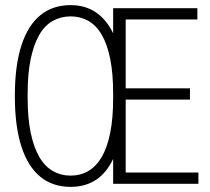

<svg xmlns="http://www.w3.org/2000/svg" viewBox="-20 -718 821 750"><path d="M256 12Q186 12 137.5 -27.5Q89 -67 63.5 -146Q38 -225 38 -343Q38 -461 63.5 -540Q89 -619 137.5 -658.5Q186 -698 256 -698Q312 -698 353.5 -670.5Q395 -643 422 -588V-686H751V-642H471V-373H722V-329H471V-44H755V0H422V-97Q395 -41 353.5 -14.5Q312 12 256 12ZM256 -32Q294 -32 325 -50Q356 -68 377.5 -105Q399 -142 410.5 -199Q422 -256 422 -335V-352Q422 -431 410.5 -488Q399 -545 377.5 -582Q356 -619 325 -636.5Q294 -654 256 -654Q218 -654 186.5 -636.5Q155 -619 133.5 -582Q112 -545 100 -488Q88 -431 88 -352V-335Q88 -256 100 -199Q112 -142 133.5 -105Q155 -68 186.5 -50Q218 -32 256 -32Z"/></svg>

Font: Archivo ExtraCondensed Thin
Style: Regular
Weight: 250
Width: 2
Designer: Hector Gatti
Foundry: Omnibus-Type
Version: Version 2.001